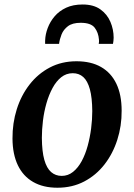

<svg xmlns="http://www.w3.org/2000/svg" viewBox="-20 -844 612 876"><path d="M329 -564.5Q395.5 -564.5 441.2 -538.2Q487 -512 511 -461.8Q535 -411.5 535 -339Q535.5 -269.5 515.2 -206.2Q495 -143 456.8 -93.8Q418.5 -44.5 364.2 -16Q310 12.5 242 12.5Q177 12.5 131.2 -13.8Q85.5 -40 61.5 -90Q37.5 -140 37 -211.5Q36.5 -282 56.5 -345.5Q76.5 -409 114.8 -458.2Q153 -507.5 207.2 -536Q261.5 -564.5 329 -564.5ZM312 -510Q282.5 -510 259.5 -491.8Q236.5 -473.5 219.8 -442.5Q203 -411.5 192 -373Q181 -334.5 176 -293.5Q171 -252.5 171 -215Q171.5 -153 182.2 -114.8Q193 -76.5 213.2 -59Q233.5 -41.5 261.5 -41.5Q290.5 -41.5 313.2 -59.8Q336 -78 352.8 -109Q369.5 -140 380 -178.5Q390.5 -217 395.8 -258Q401 -299 401 -337Q400.5 -399 390 -437Q379.5 -475 360 -492.5Q340.5 -510 312 -510ZM186 -644Q186 -648 185.8 -652Q185.5 -656 186 -660.5Q187 -688 197.8 -716.5Q208.5 -745 229.2 -769.5Q250 -794 281.8 -808.8Q313.5 -823.5 357 -823.5Q407 -823.5 438 -801.2Q469 -779 483.8 -744.2Q498.5 -709.5 498.5 -672Q498.5 -665 497.5 -657.2Q496.5 -649.5 495.5 -644H430.5Q431.5 -648.5 431.8 -653.2Q432 -658 431.5 -663.5Q429 -695.5 411.8 -717.8Q394.5 -740 348 -740Q310.5 -740 290 -724.5Q269.5 -709 260.8 -686.8Q252 -664.5 249.5 -644Z"/></svg>

Font: Merriweather 28pt SemiBold
Style: Italic
Weight: 600
Italic angle: -7.8°
Version: Version 2.101